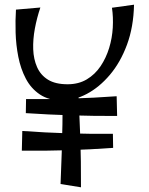

<svg xmlns="http://www.w3.org/2000/svg" viewBox="-20 -788 636 818"><path d="M245 -360Q188 -360 150 -385.5Q112 -411 90 -453Q68 -495 58 -546Q48 -597 46.5 -649.5Q45 -702 48 -747L152 -756Q137 -712 128.5 -666Q120 -620 121.5 -578Q123 -536 138 -502Q153 -468 184.5 -448.5Q216 -429 268 -429Q315 -429 350 -450Q385 -471 408.5 -506Q432 -541 445 -583.5Q458 -626 460.5 -670.5Q463 -715 457 -755L551 -768Q549 -673 521 -597.5Q493 -522 448 -469Q403 -416 350 -388Q297 -360 245 -360ZM325 10 238 -4Q241 -78 243 -138Q245 -198 246 -257.5Q247 -317 246 -390L313 -408Q316 -340 318.5 -288.5Q321 -237 322.5 -192Q324 -147 324.5 -99.5Q325 -52 325 10ZM479 -294Q285 -293 90 -306L91 -366Q187 -365 283.5 -368Q380 -371 477 -378ZM73 -146 75 -230Q172 -223 268.5 -220Q365 -217 461 -218L462 -158Q365 -151 268 -148Q171 -145 73 -146Z"/></svg>

Font: Marhey Light Light
Style: Regular
Weight: 300
Version: Version 1.000